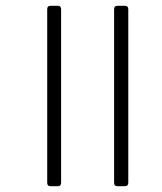

<svg xmlns="http://www.w3.org/2000/svg" viewBox="-20 -643 558 663"><path d="M374 -12V-611Q374 -623 386 -623H411Q423 -623 423 -611V-12Q423 0 411 0H386Q374 0 374 -12ZM143 -12V-611Q143 -623 154 -623H180Q191 -623 191 -611V-12Q191 0 180 0H154Q143 0 143 -12Z"/></svg>

Font: Rajdhani
Style: Regular
Weight: 400
Designer: Satya Rajpurohit, Jyotish Sonowal
Foundry: Indian Type Foundry
Version: Version 1.201;PS 1.0;hotconv 1.0.78;makeotf.lib2.5.61930; tt